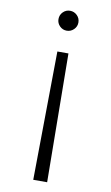

<svg xmlns="http://www.w3.org/2000/svg" viewBox="-96 -663 561 973"><g transform="rotate(10 184.0 -177.0)"><path d="M183.5 -512.5Q204.5 -512.5 219.8 -527.5Q235 -542.5 235 -563.5Q235 -585 219.8 -600Q204.5 -615 183.5 -615Q162.5 -615 147.5 -600Q132.5 -585 132.5 -563.5Q132.5 -542.5 147.5 -527.5Q162.5 -512.5 183.5 -512.5ZM148 261H219.5L212.5 -400.5H155.5Z"/></g></svg>

Font: Spartan
Style: Regular
Weight: 400
Designer: Matt Bailey, Mirko Velimirovic
Foundry: Matt Bailey
Version: Version 1.003; ttfautohint (v1.8.3)